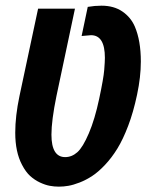

<svg xmlns="http://www.w3.org/2000/svg" viewBox="-20 -660 547 689"><path d="M356.4 -452.6Q356.4 -533.7 306.6 -533.7L272.9 -530.8L294.9 -635.3Q319.8 -639.6 344.2 -639.6Q388.7 -639.6 419.2 -618.7Q449.7 -597.7 463.9 -564.5Q485.4 -514.2 485.4 -439Q485.4 -383.8 471.9 -320.3Q458.5 -256.8 439.9 -208.3Q421.4 -159.7 401.1 -126.7Q380.9 -93.8 356.9 -68.4Q333 -43 311 -28.6Q289.1 -14.2 265.9 -5.1Q242.7 3.9 225.3 6.8Q208 9.8 191.4 9.8Q174.8 9.8 158.7 6.8Q142.6 3.9 123.3 -5.1Q104 -14.2 88.1 -28.6Q72.3 -43 59.1 -68.4Q34.7 -114.3 34.7 -183.6Q34.7 -243.2 49.8 -314.9L116.7 -628.9H249L182.6 -315.4Q164.6 -227.5 164.6 -176.8Q164.6 -96.2 213.9 -96.2Q237.8 -96.2 257.6 -113.8Q277.3 -131.3 298.8 -181.6Q320.3 -231.9 335.9 -305.4Q351.6 -378.9 354 -408.9Q356.4 -439 356.4 -452.6Z"/></svg>

Font: Open Sans Hebrew Condensed
Style: Bold Italic
Weight: 700
Width: 3
Italic angle: -12°
Foundry: Ascender Corporation, Yanek Iontef
Version: Version 2.001;PS 002.001;hotconv 1.0.70;makeotf.lib2.5.58329